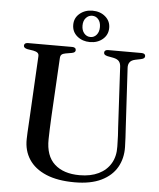

<svg xmlns="http://www.w3.org/2000/svg" viewBox="-60 -954 847 1021"><g transform="rotate(5 363.0 -443.0)"><path d="M582 -295 564.5 -617.5Q563.5 -636 554.5 -646.5Q545.5 -657 524.5 -661.5L492.5 -667.5Q481 -670.5 477 -674.5Q473 -678.5 473 -685Q473 -692 478.2 -696Q483.5 -700 493 -700H671.5Q681.5 -700 686.8 -696Q692 -692 692 -685Q692 -678.5 687.5 -674.2Q683 -670 671.5 -667.5L642.5 -661.5Q620.5 -657 612 -645Q603.5 -633 604.5 -615.5L622.5 -295.5Q624 -270 625.5 -245.5Q627 -221 627.5 -194.5Q629 -134 601.8 -86.2Q574.5 -38.5 518.2 -11.2Q462 16 376.5 16Q285 16 223.8 -10Q162.5 -36 132 -82.8Q101.5 -129.5 103 -191.5Q103 -205 104.2 -226Q105.5 -247 106.8 -271.2Q108 -295.5 109.5 -319L126.5 -634.5Q127.5 -647 120 -653.2Q112.5 -659.5 97 -662.5L65 -667.5Q45 -672 45 -684.5Q45 -692 50.2 -696Q55.5 -700 65.5 -700H301.5Q311 -700 316.2 -696Q321.5 -692 321.5 -684.5Q321.5 -678.5 317 -674.2Q312.5 -670 301.5 -668L269.5 -662.5Q255 -660 248.2 -654Q241.5 -648 241 -634.5L223.5 -321.5Q221.5 -284.5 220.5 -254.5Q219.5 -224.5 219 -200.5Q217.5 -111.5 265.5 -67.8Q313.5 -24 399.5 -24Q458.5 -24 500.8 -44.5Q543 -65 565.5 -103Q588 -141 586.5 -194Q586 -227.5 584.8 -251.2Q583.5 -275 582 -295ZM392.5 -734Q352.5 -734 324.5 -757.2Q296.5 -780.5 296.5 -818Q296.5 -855 324.5 -878.2Q352.5 -901.5 392.5 -901.5Q433.5 -901.5 461 -878Q488.5 -854.5 488.5 -818Q488.5 -781 461 -757.5Q433.5 -734 392.5 -734ZM393 -874.5Q373.5 -874.5 359.8 -859.2Q346 -844 346 -818Q346 -792.5 359.5 -776.8Q373 -761 393 -761Q413 -761 426 -776.8Q439 -792.5 439 -818Q439 -844 426 -859.2Q413 -874.5 393 -874.5Z"/></g></svg>

Font: Fraunces 48pt
Style: Regular
Weight: 400
Version: Version 1.000;[b76b70a41]